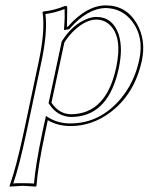

<svg xmlns="http://www.w3.org/2000/svg" viewBox="-20 -459 553 714"><path d="M125 -234.9Q148.4 -347.2 138.2 -413.1L140.1 -416Q182.1 -420.4 222.2 -437Q229.5 -437 230 -431.6Q230 -429.2 230 -426.8Q230 -426.8 229 -362.8Q229 -360.8 228.5 -359.4L232.4 -359.9Q301.8 -438.5 373.5 -439Q449.2 -439 488.8 -371.1Q523.4 -310.5 507.8 -234.9Q481 -108.4 388.2 -39.6Q320.8 9.8 241.7 9.8Q193.4 9.3 157.7 -12.2L148.4 32.2Q120.1 165 115.7 231.9L112.8 234.9Q110.8 234.9 65.9 231.9L16.1 234.9L15.6 231.9Q39.1 168 68.4 32.2ZM219.2 -300.8 171.4 -77.1Q199.7 -34.2 245.1 -34.2Q375 -35.6 412.1 -208Q436.5 -322.8 386.7 -367.7Q366.7 -385.7 338.4 -386.2Q295.4 -386.2 248 -337.9Q231.4 -320.3 219.2 -300.8ZM134.8 -232.9 78.1 34.2Q51.3 160.6 29.3 223.1Q45.9 221.7 65.9 222.2Q89.8 222.2 106.4 223.6Q111.8 156.2 138.2 29.8L150.9 -27.8L162.6 -20.5Q197.3 0 241.7 0Q352.1 0 429.7 -92.8Q480.5 -154.3 498 -237.3Q516.6 -323.7 468.3 -383.3Q439.5 -418 398.9 -426.3Q386.2 -428.7 373.5 -429.2Q305.2 -427.7 240.2 -353.5L237.8 -350.6L217.8 -347.2L218.8 -360.4Q221.7 -395 220.2 -425.3Q184.6 -411.6 148.9 -406.7Q157.2 -339.8 134.8 -232.9ZM209.5 -304.7 210.4 -306.2Q250.5 -370.1 308.6 -390.6Q324.7 -396 338.4 -396Q398.4 -396 420.9 -332Q429.7 -305.2 429.7 -272Q429.2 -240.7 421.9 -206.1Q385.7 -35.6 261.7 -24.9Q252.9 -24.4 245.1 -23.9Q193.4 -25.4 163.1 -71.8L160.6 -75.2Z"/></svg>

Font: Linux Biolinum Outline O
Style: Italic
Weight: 400
Italic angle: -12°
Designer: Philipp H. Poll
Foundry: Philipp H. Poll
Version: Version 0.6.2